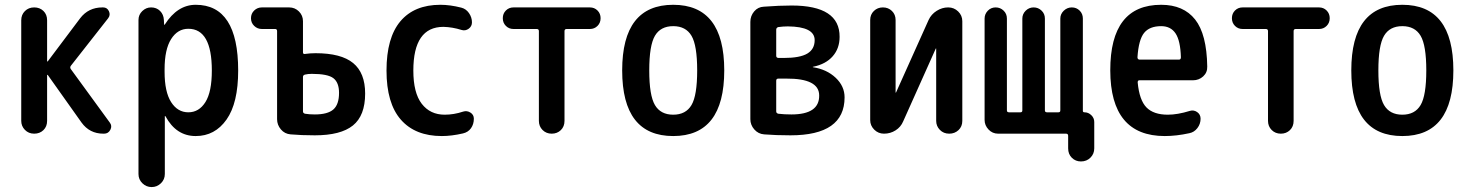

<svg xmlns="http://www.w3.org/2000/svg" viewBox="-20 -550 6040 790"><path d="M67.4 -52.7V-466.8Q67.4 -489.3 82.5 -504.4Q97.7 -519.5 120.6 -519.5Q143.6 -519.5 158.7 -504.9Q173.8 -490.2 173.8 -466.8V-297.9Q173.8 -296.9 174.8 -296.9L176.8 -297.9L309.6 -474.6Q343.8 -519.5 401.4 -519.5H404.3Q420.9 -519.5 428.2 -503.9Q435.5 -488.3 424.8 -474.6L271.5 -279.3Q266.6 -272.5 271.5 -265.6L431.6 -45.9Q442.4 -32.2 434.1 -16.1Q425.8 0 408.2 0H405.3Q348.6 0 315.4 -45.9L176.8 -241.2Q175.8 -242.2 174.8 -242.2Q173.8 -242.2 173.8 -241.2V-52.7Q173.8 -29.3 158.7 -14.6Q143.6 0 120.6 0Q97.7 0 82.5 -15.6Q67.4 -31.2 67.4 -52.7Z M657.2 -264.6V-254.9Q657.2 -171.9 684.1 -129.9Q710.9 -87.9 754.9 -87.9Q798.8 -87.9 825.2 -129.9Q851.6 -171.9 851.6 -259.8Q851.6 -431.6 754.9 -431.6Q710.9 -431.6 684.1 -389.2Q657.2 -346.7 657.2 -264.6ZM549.8 166V-467.8Q549.8 -489.3 565.4 -504.4Q581.1 -519.5 601.6 -519.5Q624 -519.5 638.7 -504.9Q653.3 -490.2 654.3 -467.8L655.3 -448.2H656.2Q658.2 -448.2 658.2 -449.2Q710 -530.3 785.2 -530.3Q960 -530.3 960 -259.8Q960 -126 912.1 -58.1Q864.3 9.8 785.2 9.8Q705.1 9.8 661.1 -71.3Q661.1 -72.3 659.2 -72.3H658.2V166Q658.2 188.5 642.1 204.1Q626 219.7 604 219.7Q582 219.7 565.9 204.1Q549.8 188.5 549.8 166Z M1226.6 -233.4V-91.8Q1226.6 -84 1235.4 -82Q1252.9 -79.1 1275.4 -79.1Q1328.1 -79.1 1351.6 -99.6Q1375 -120.1 1375 -168Q1375 -210 1352.1 -228Q1329.1 -246.1 1262.7 -246.1Q1247.1 -246.1 1235.4 -243.2Q1226.6 -241.2 1226.6 -233.4ZM1057.6 -430.7Q1039.1 -430.7 1025.9 -443.4Q1012.7 -456.1 1012.7 -475.1Q1012.7 -494.1 1025.9 -506.8Q1039.1 -519.5 1057.6 -519.5H1169.9Q1193.4 -519.5 1210 -502.9Q1226.6 -486.3 1226.6 -462.9V-335Q1226.6 -326.2 1235.4 -328.1Q1256.8 -331.1 1278.3 -331.1Q1383.8 -331.1 1433.1 -290.5Q1482.4 -250 1482.4 -165Q1482.4 -74.2 1432.1 -33.7Q1381.8 6.8 1275.4 6.8Q1219.7 6.8 1175.8 2.9Q1151.4 1 1135.7 -17.6Q1120.1 -36.1 1120.1 -59.6V-421.9Q1120.1 -430.7 1112.3 -430.7Z M1797.9 9.8Q1688.5 9.8 1629.4 -57.6Q1570.3 -125 1570.3 -259.8Q1570.3 -394.5 1627.4 -462.4Q1684.6 -530.3 1792 -530.3Q1832 -530.3 1877.9 -518.6Q1897.5 -513.7 1909.7 -496.1Q1921.9 -478.5 1921.9 -458Q1921.9 -441.4 1908.2 -431.6Q1894.5 -421.9 1878.9 -426.8Q1841.8 -438.5 1804.7 -439.5Q1680.7 -439.5 1680.7 -259.8Q1680.7 -168 1715.3 -123Q1750 -78.1 1809.6 -78.1Q1847.7 -78.1 1885.7 -90.8Q1901.4 -95.7 1915.5 -86.9Q1929.7 -78.1 1929.7 -61.5Q1929.7 -39.1 1918 -22.5Q1906.2 -5.9 1884.8 -1Q1837.9 9.8 1797.9 9.8Z M2092.8 -430.7Q2074.2 -430.7 2061.5 -443.4Q2048.8 -456.1 2048.8 -475.1Q2048.8 -494.1 2061.5 -506.8Q2074.2 -519.5 2092.8 -519.5H2407.2Q2425.8 -519.5 2438.5 -506.8Q2451.2 -494.1 2451.2 -475.1Q2451.2 -456.1 2438.5 -443.4Q2425.8 -430.7 2407.2 -430.7H2311.5Q2302.7 -430.7 2302.7 -421.9V-52.7Q2302.7 -29.3 2287.6 -14.6Q2272.5 0 2250 0Q2227.5 0 2212.4 -15.1Q2197.3 -30.3 2197.3 -52.7V-421.9Q2197.3 -430.7 2188.5 -430.7Z M2825.2 -402.8Q2801.8 -442.4 2750 -442.4Q2698.2 -442.4 2674.8 -402.8Q2651.4 -363.3 2651.4 -260.3Q2651.4 -157.2 2674.8 -117.7Q2698.2 -78.1 2750 -78.1Q2801.8 -78.1 2825.2 -117.7Q2848.6 -157.2 2848.6 -260.3Q2848.6 -363.3 2825.2 -402.8ZM2960 -260.3Q2960 9.8 2750 9.8Q2540 9.8 2540 -260.3Q2540 -530.3 2750 -530.3Q2960 -530.3 2960 -260.3Z M3173.8 -217.8V-91.8Q3173.8 -84 3182.6 -82Q3207 -79.1 3236.3 -79.1Q3351.6 -79.1 3350.6 -157.2Q3350.6 -227.5 3214.8 -226.6H3182.6Q3173.8 -226.6 3173.8 -217.8ZM3173.8 -427.7V-320.3Q3173.8 -312.5 3182.6 -311.5H3204.1Q3271.5 -311.5 3301.8 -329.6Q3332 -347.7 3332 -384.8Q3332 -440.4 3221.7 -441.4Q3202.1 -441.4 3181.6 -438.5Q3173.8 -435.5 3173.8 -427.7ZM3124 2.9Q3099.6 1 3083.5 -17.6Q3067.4 -36.1 3067.4 -59.6V-460Q3067.4 -484.4 3083 -502.9Q3098.6 -521.5 3123 -522.5Q3186.5 -527.3 3237.3 -527.3Q3435.5 -527.3 3434.6 -398.4Q3434.6 -350.6 3406.2 -318.4Q3377.9 -286.1 3326.2 -275.4Q3324.2 -275.4 3324.2 -274.4L3325.2 -273.4Q3381.8 -264.6 3418.5 -230Q3455.1 -195.3 3455.1 -149.4Q3455.1 6.8 3232.4 6.8Q3171.9 6.8 3124 2.9Z M3617.2 0Q3593.8 0 3577.1 -16.6Q3560.5 -33.2 3560.5 -55.7V-467.8Q3560.5 -490.2 3575.7 -504.9Q3590.8 -519.5 3612.8 -519.5Q3634.8 -519.5 3649.9 -504.9Q3665 -490.2 3665 -467.8V-169.9Q3665 -168.9 3666 -168.9Q3667 -168.9 3667 -169.9L3800.8 -467.8Q3811.5 -491.2 3834 -505.4Q3856.4 -519.5 3880.9 -519.5H3881.8Q3905.3 -519.5 3922.4 -502.9Q3939.5 -486.3 3939.5 -462.9V-52.7Q3939.5 -29.3 3923.8 -14.6Q3908.2 0 3885.7 0Q3862.3 0 3847.2 -15.6Q3832 -31.2 3832 -52.7V-349.6Q3832 -350.6 3831.1 -350.6Q3830.1 -350.6 3830.1 -349.6L3696.3 -50.8Q3686.5 -27.3 3665 -13.7Q3643.6 0 3617.2 0Z M4086.9 0Q4063.5 0 4047.4 -17.1Q4031.2 -34.2 4031.2 -56.6V-473.6Q4031.2 -492.2 4044.4 -505.9Q4057.6 -519.5 4076.7 -519.5Q4095.7 -519.5 4109.4 -506.3Q4123 -493.2 4123 -473.6V-95.7Q4123 -87.9 4131.8 -87.9H4178.7Q4186.5 -87.9 4186.5 -95.7V-473.6Q4186.5 -492.2 4200.2 -505.9Q4213.9 -519.5 4232.9 -519.5Q4252 -519.5 4265.6 -506.3Q4279.3 -493.2 4279.3 -473.6V-95.7Q4279.3 -87.9 4288.1 -87.9H4335Q4342.8 -87.9 4342.8 -95.7V-473.6Q4342.8 -492.2 4356.9 -505.9Q4371.1 -519.5 4390.1 -519.5Q4409.2 -519.5 4422.4 -506.3Q4435.5 -493.2 4435.5 -473.6V-93.8Q4435.5 -87.9 4442.4 -87.9Q4458 -87.9 4470.2 -76.2Q4482.4 -64.5 4482.4 -47.9V60.5Q4482.4 83 4466.8 98.6Q4451.2 114.3 4427.7 114.3Q4405.3 114.3 4390.1 99.1Q4375 84 4375 60.5V8.8Q4375 0 4366.2 0Z M4757.8 -442.4Q4710 -442.4 4687.5 -414.6Q4665 -386.7 4660.2 -314.5Q4660.2 -305.7 4668 -304.7H4831.1Q4838.9 -304.7 4838.9 -314.5Q4836.9 -382.8 4816.9 -412.6Q4796.9 -442.4 4757.8 -442.4ZM4772.5 9.8Q4548.8 9.8 4548.3 -260.3Q4547.9 -530.3 4757.8 -530.3Q4849.6 -530.3 4897.5 -469.7Q4945.3 -409.2 4947.3 -276.4Q4948.2 -252 4930.7 -235.8Q4913.1 -219.7 4888.7 -219.7H4668Q4661.1 -219.7 4661.1 -210.9Q4668 -137.7 4697.3 -107.9Q4726.6 -78.1 4785.2 -78.1Q4825.2 -78.1 4876 -93.8Q4891.6 -98.6 4905.8 -88.9Q4919.9 -79.1 4919.9 -61.5Q4919.9 -40 4906.7 -22.9Q4893.6 -5.9 4874 -2Q4820.3 9.8 4772.5 9.8Z M5092.8 -430.7Q5074.2 -430.7 5061.5 -443.4Q5048.8 -456.1 5048.8 -475.1Q5048.8 -494.1 5061.5 -506.8Q5074.2 -519.5 5092.8 -519.5H5407.2Q5425.8 -519.5 5438.5 -506.8Q5451.2 -494.1 5451.2 -475.1Q5451.2 -456.1 5438.5 -443.4Q5425.8 -430.7 5407.2 -430.7H5311.5Q5302.7 -430.7 5302.7 -421.9V-52.7Q5302.7 -29.3 5287.6 -14.6Q5272.5 0 5250 0Q5227.5 0 5212.4 -15.1Q5197.3 -30.3 5197.3 -52.7V-421.9Q5197.3 -430.7 5188.5 -430.7Z M5825.2 -402.8Q5801.8 -442.4 5750 -442.4Q5698.2 -442.4 5674.8 -402.8Q5651.4 -363.3 5651.4 -260.3Q5651.4 -157.2 5674.8 -117.7Q5698.2 -78.1 5750 -78.1Q5801.8 -78.1 5825.2 -117.7Q5848.6 -157.2 5848.6 -260.3Q5848.6 -363.3 5825.2 -402.8ZM5960 -260.3Q5960 9.8 5750 9.8Q5540 9.8 5540 -260.3Q5540 -530.3 5750 -530.3Q5960 -530.3 5960 -260.3Z"/></svg>

Font: Rounded Mgen+ 1m medium
Style: Regular
Weight: 500
Designer: [Source Han Sans]
Ryoko NISHIZUKA  (kana & ideographs); Paul D. Hunt (Latin, Greek & Cyrillic); Wenlong ZHANG  (bopomofo
Version: Version 1.059.20150602